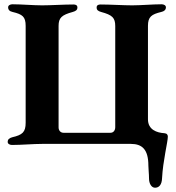

<svg xmlns="http://www.w3.org/2000/svg" viewBox="-20 -673 822 898"><path d="M705 205C724 205 737 191 738 160C742 80 765 -10 765 -34C765 -42 761 -49 749 -50C714 -52 672 -66 672 -115V-552C672 -595 689 -606 734 -617C748 -620 756 -627 756 -639C756 -648 746 -653 736 -653C695 -653 639 -648 598 -648C558 -648 494 -652 450 -652C439 -652 432 -648 432 -638C432 -626 439 -621 453 -617C505 -603 519 -590 519 -551V-78C519 -64 511 -52 497 -52H277C263 -52 254 -63 254 -77V-552C254 -590 269 -603 320 -617C334 -621 342 -626 342 -638C342 -648 335 -652 324 -652C279 -652 217 -648 177 -648C136 -648 79 -653 38 -653C28 -653 18 -648 18 -639C18 -627 25 -620 39 -617C85 -606 100 -595 100 -552V-99C100 -55 85 -42 37 -31C23 -27 16 -21 16 -9C16 0 26 5 36 5C82 5 135 0 177 0H592C645 0 674 26 674 102C674 119 677 139 677 162C677 185 688 205 705 205Z"/></svg>

Font: EB Garamond
Style: Bold
Weight: 700
Designer: Georg Duffner and Octavio Pardo
Foundry: Georg Duffner
Version: Version 1.000;PS 001.000;hotconv 1.0.88;makeotf.lib2.5.64775